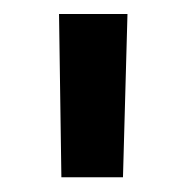

<svg xmlns="http://www.w3.org/2000/svg" viewBox="-20 -707 260 269"><path d="M66 -458.6 62.7 -687.4H158.6L152.3 -458.6Z"/></svg>

Font: TitilliumWeb ExtraLight
Style: Regular
Weight: 400
Designer: Mohamed Gaber, Accademia di Belle Arti di Urbino and others
Foundry: Kief Type Foundry, Accademia di Belle Arti di Urbino and others
Version: Version 3.000; ttfautohint (v1.8.2)